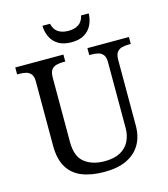

<svg xmlns="http://www.w3.org/2000/svg" viewBox="-131 -1010 979 1121"><g transform="rotate(-15 358.5 -449.0)"><path d="M362 10Q283 10 226.5 -12.5Q170 -35 140 -85Q110 -135 110 -216V-604Q110 -634 98.5 -648.5Q87 -663 68.5 -667.5Q50 -672 28 -672H15V-714H306V-672H293Q271 -672 252 -667Q233 -662 222 -647Q211 -632 211 -600V-210Q211 -123 258 -86.5Q305 -50 378 -50Q436 -50 473 -70Q510 -90 528 -125.5Q546 -161 546 -206V-604Q546 -634 534.5 -648.5Q523 -663 504.5 -667.5Q486 -672 464 -672H451V-714H702V-672H689Q667 -672 648 -667Q629 -662 618 -647Q607 -632 607 -600V-204Q607 -138 579 -90Q551 -42 496.5 -16Q442 10 362 10ZM371 -771Q324 -771 293 -789.5Q262 -808 247 -839.5Q232 -871 231 -908H277Q285 -872 309.5 -856Q334 -840 371 -840Q408 -840 432.5 -856Q457 -872 465 -908H511Q510 -871 495 -839.5Q480 -808 449.5 -789.5Q419 -771 371 -771Z"/></g></svg>

Font: Noto Serif Hebrew
Style: Regular
Weight: 400
Designer: Monotype Design Team
Foundry: Monotype Imaging Inc.
Version: Version 2.003